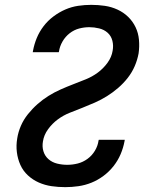

<svg xmlns="http://www.w3.org/2000/svg" viewBox="-20 -763 640 791"><path d="M249 8Q220 8 192.5 4Q165 0 140 -11Q115 -22 95 -40.5Q75 -59 64 -83.5Q53 -108 49.5 -136Q46 -164 51 -193Q55 -219 66 -244.5Q77 -270 95 -292.5Q113 -315 134.5 -334Q156 -353 180 -368Q204 -383 230 -394.5Q256 -406 282 -416Q308 -426 334 -436.5Q360 -447 383 -464Q406 -481 423 -504.5Q440 -528 444 -554Q448 -575 443 -595Q438 -615 423.5 -628Q409 -641 388.5 -646Q368 -651 348 -651Q327 -651 306 -645.5Q285 -640 267 -626Q249 -612 237.5 -592Q226 -572 223 -551L222 -548H115L116 -554Q121 -581 131.5 -606.5Q142 -632 159.5 -655Q177 -678 200.5 -695.5Q224 -713 249.5 -724Q275 -735 302 -739Q329 -743 356 -743Q384 -743 411.5 -739Q439 -735 464 -723.5Q489 -712 508 -693.5Q527 -675 538.5 -651Q550 -627 552.5 -599Q555 -571 551 -543Q546 -516 535 -490.5Q524 -465 506.5 -442.5Q489 -420 467 -401Q445 -382 421 -367Q397 -352 371 -340.5Q345 -329 319.5 -319Q294 -309 267.5 -298.5Q241 -288 218 -271Q195 -254 178 -230.5Q161 -207 157 -181Q153 -159 159 -139.5Q165 -120 180 -107Q195 -94 215.5 -89Q236 -84 257 -84Q279 -84 300.5 -89.5Q322 -95 340.5 -108.5Q359 -122 371 -142Q383 -162 386 -184L387 -187H494L493 -181Q488 -154 477 -128Q466 -102 448 -79Q430 -56 406.5 -38.5Q383 -21 357 -10.5Q331 0 303.5 4Q276 8 249 8Z"/></svg>

Font: Iosevka SmBd Ex Obl
Style: Regular
Weight: 600
Width: 7
Italic angle: -9°
Monospace: yes
Designer: Belleve Invis
Foundry: Belleve Invis
Version: Version 32.5.0; ttfautohint (v1.8.4)